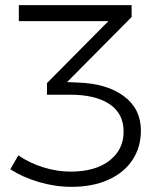

<svg xmlns="http://www.w3.org/2000/svg" viewBox="-20 -720 620 744"><path d="M526 -214Q526 -150 493.5 -100.5Q461 -51 400 -23.5Q339 4 258 4Q194 4 131 -14.5Q68 -33 20 -64L51 -118Q93 -89 146.5 -72Q200 -55 254 -55Q349 -55 404 -97.5Q459 -140 459 -210Q459 -280 404.5 -316.5Q350 -353 252 -353H162V-398L400 -638H53V-700H490V-654L240 -402L284 -400Q395 -396 460.5 -347Q526 -298 526 -214Z"/></svg>

Font: TypoPRO Montserrat Alternates
Style: Regular
Weight: 300
Designer: Julieta Ulanovsky
Foundry: Julieta Ulanovsky
Version: Version 6.001